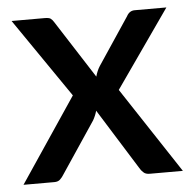

<svg xmlns="http://www.w3.org/2000/svg" viewBox="-43 -553 596 596"><g transform="rotate(-5 255.0 -255.0)"><path d="M327.1 -267.6 503.4 0H400.4Q387.2 0 380.9 -6.3Q373.5 -12.7 369.1 -21L251.5 -209.5Q247.6 -194.8 239.3 -180.2L132.8 -21Q127.9 -12.7 121.1 -6.3Q114.7 0 103 0H6.8L183.6 -263.2L14.2 -509.8H117.2Q130.4 -509.8 135.7 -506.3Q141.1 -502.4 145.5 -495.1L261.2 -314.9Q266.1 -333 274.9 -346.7L372.6 -493.2Q381.3 -509.8 397.9 -509.8H496.6Z"/></g></svg>

Font: Lato-SemiBold
Style: Regular
Weight: 500
Designer: Lukasz Dziedzic with Adam Twardoch and Botio Nikoltchev
Foundry: tyPoland Lukasz Dziedzic
Version: ""